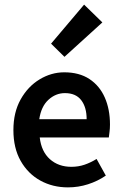

<svg xmlns="http://www.w3.org/2000/svg" viewBox="-20 -800 531 831"><path d="M274 11Q208 11 154.5 -18.5Q101 -48 69.5 -103.5Q38 -159 38 -237Q38 -314 69.5 -370Q101 -426 151.5 -456.5Q202 -487 258 -487Q323 -487 367 -458Q411 -429 433.5 -378Q456 -327 456 -261Q456 -244 454 -229Q452 -214 451 -205H152Q159 -144 196 -111Q233 -78 289 -78Q319 -78 345.5 -87Q372 -96 398 -112L438 -40Q403 -16 361 -2.5Q319 11 274 11ZM150 -284H355Q355 -336 331.5 -366.5Q308 -397 261 -397Q221 -397 189.5 -368Q158 -339 150 -284ZM259 -554 201 -611 344 -780 423 -703Z"/></svg>

Font: Narnoor SemiBold
Style: Regular
Weight: 600
Designer: S. Sridhar Murthy
Foundry: SIL International
Version: Version 3.000